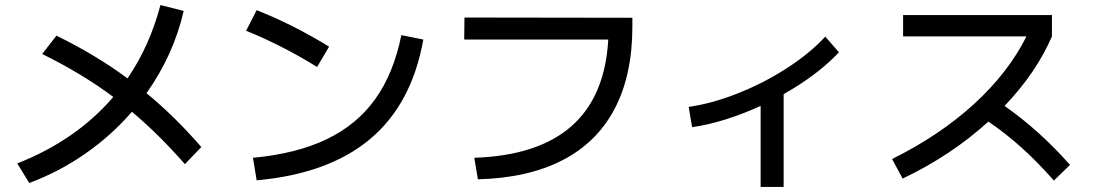

<svg xmlns="http://www.w3.org/2000/svg" viewBox="-20 -734 4361 766"><path d="M432.1 -347.2Q308.6 -439.5 148.4 -518.6L205.1 -591.8Q359.4 -516.6 488.8 -421.4Q577.1 -550.3 620.1 -713.9L712.9 -690.4Q672.4 -514.6 564.5 -362.3Q677.2 -269.5 783.2 -147.5L717.8 -79.1Q611.8 -199.7 506.3 -288.1Q424.8 -193.8 320.8 -121.3Q216.8 -48.8 96.7 -3.9L48.8 -82Q283.7 -174.3 432.1 -347.2Z M1581.1 -593.8 1668.9 -576.2Q1623 -319.3 1457.3 -179.9Q1291.5 -40.5 1003.9 -14.6L989.3 -104.5Q1162.6 -120.6 1283.2 -178.5Q1403.8 -236.3 1477.3 -339.1Q1550.8 -441.9 1581.1 -593.8ZM961.9 -611.3 1003.9 -693.4Q1147 -637.2 1293 -547.9L1245.1 -466.8Q1106.4 -552.7 961.9 -611.3Z M2406.7 -576.2H1832L1833 -664.1L2502.9 -663.1V-625Q2502.4 -433.6 2432.1 -299.8Q2361.8 -166 2224.4 -95Q2086.9 -23.9 1886.7 -18.6L1872.1 -104.5Q2381.3 -121.6 2406.7 -576.2Z M3272.5 -587.9 3327.1 -525.4Q3285.6 -481 3229 -438.2Q3172.4 -395.5 3106.4 -358.4V11.7H3014.6V-311.5Q2945.8 -279.8 2875.7 -257.8Q2805.7 -235.8 2741.2 -226.6L2727.5 -307.6Q2821.3 -320.8 2925 -362.1Q3028.8 -403.3 3120.6 -462.9Q3212.4 -522.5 3272.5 -587.9Z M4075.2 -588.9H3583V-673.8H4176.8V-588.9Q4114.3 -443.8 3987.8 -311.5Q4059.1 -261.2 4123 -203.6Q4187 -146 4249 -76.2L4184.6 -13.7Q4120.1 -86.9 4057.6 -143.3Q3995.1 -199.7 3923.3 -249Q3774.9 -113.8 3581.1 -21.5L3539.1 -99.6Q3727.5 -192.9 3865 -318.1Q4002.4 -443.4 4075.2 -588.9Z"/></svg>

Font: Pretendard GOV Medium
Style: Regular
Weight: 500
Designer: Base glyphs from Inter by Rasmus Andersson; Hangeul glyphs from Noto Sans CJK(Source Han Sans) by Jang Soo-young and Kan
Foundry: Kil Hyung-jin
Version: Version 1.309